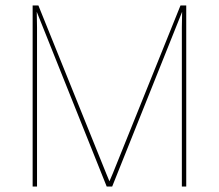

<svg xmlns="http://www.w3.org/2000/svg" viewBox="-20 -680 798 700"><path d="M659 -660V0H643V-580L644 -637L389 0H369L114 -637L115 -580V0H99V-660H120L367 -48L379 -19L391 -47L638 -660Z"/></svg>

Font: Kantumruy Pro Thin
Style: Regular
Weight: 250
Version: Version 1.002